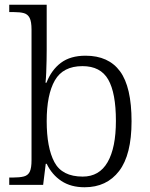

<svg xmlns="http://www.w3.org/2000/svg" viewBox="-20 -780 634 810"><path d="M337 10Q279 10 239 -16.5Q199 -43 177 -89H173L162 0H19V-31H34Q63 -31 80.5 -35.5Q98 -40 105.5 -55.5Q113 -71 113 -104V-655Q113 -689 105 -704.5Q97 -720 81 -724.5Q65 -729 39 -729H19V-760H177V-569Q177 -551 176.5 -525Q176 -499 175 -474Q174 -449 172 -431H176Q197 -485 237 -515Q277 -545 341 -545Q438 -545 486.5 -479Q535 -413 535 -268Q535 -127 482.5 -58.5Q430 10 337 10ZM329 -35Q399 -35 434 -96Q469 -157 469 -270Q469 -388 436.5 -444.5Q404 -501 328 -501Q246 -501 211.5 -441Q177 -381 177 -269Q177 -157 209.5 -96Q242 -35 329 -35Z"/></svg>

Font: Noto Serif Hentaigana Light
Style: Regular
Weight: 300
Designer: Kazuhiro Yamada
Foundry: nipponia
Version: Version 1.000; ttfautohint (v1.8.4.7-5d5b)